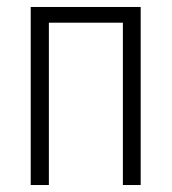

<svg xmlns="http://www.w3.org/2000/svg" viewBox="-20 -530 492 550"><path d="M68 0V-510H383V0H332V-465H120V0Z"/></svg>

Font: Saira Condensed Light
Style: Regular
Weight: 300
Width: 3
Designer: Hector Gatti with collaboration of the Omnibus-Type team
Foundry: Omnibus-Type
Version: Version 1.101